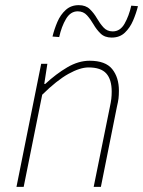

<svg xmlns="http://www.w3.org/2000/svg" viewBox="-20 -726 556 746"><path d="M44 0 140 -478H164L152 -400H156Q198 -439 241.5 -464.5Q285 -490 328 -490Q390 -490 416 -457.5Q442 -425 442 -374Q442 -356 440.5 -343.5Q439 -331 434 -310L372 0H344L406 -306Q411 -329 412.5 -342Q414 -355 414 -370Q414 -417 393 -440.5Q372 -464 324 -464Q291 -464 246 -439Q201 -414 144 -358L72 0ZM414 -580Q387 -580 371 -595.5Q355 -611 343.5 -631Q332 -651 318 -666.5Q304 -682 282 -682Q254 -682 236.5 -652.5Q219 -623 210 -582L184 -584Q191 -613 203 -641Q215 -669 235.5 -687.5Q256 -706 286 -706Q313 -706 329 -690.5Q345 -675 356.5 -655Q368 -635 382 -619.5Q396 -604 418 -604Q447 -604 464 -634Q481 -664 490 -704L516 -702Q509 -674 497 -646Q485 -618 465 -599Q445 -580 414 -580Z"/></svg>

Font: Source Sans 3 VF
Style: Italic
Weight: 200
Italic angle: -11°
Designer: Paul D. Hunt
Foundry: Adobe Systems Incorporated
Version: Version 3.042;hotconv 1.0.118;makeotfexe 2.5.65603